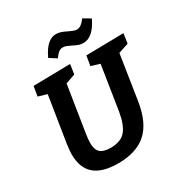

<svg xmlns="http://www.w3.org/2000/svg" viewBox="-209 -1078 1187 1247"><g transform="rotate(-30 384.5 -454.5)"><path d="M769 -704 758 -631 682 -606 630 -271Q607 -124 531 -56Q455 12 318 12Q200 12 142 -38Q84 -88 84 -190Q84 -217 91 -266L145 -607L80 -626L92 -699L369 -704L358 -631L286 -606L231 -258Q225 -221 225 -193Q225 -144 248.5 -122Q272 -100 326 -100Q403 -100 439 -143Q475 -186 490 -280L541 -606L476 -626L488 -699ZM265 -809Q292 -866 321.5 -892Q351 -918 385 -918Q404 -918 422 -912Q440 -906 463 -894Q482 -885 495 -880Q508 -875 520 -875Q552 -875 585 -921L639 -889Q586 -778 513 -778Q494 -778 478.5 -783.5Q463 -789 440 -801Q419 -811 406.5 -816Q394 -821 379 -821Q364 -821 350 -810.5Q336 -800 318 -775Z"/></g></svg>

Font: Bitter Pro
Style: Bold Italic
Weight: 700
Italic angle: -9°
Designer: Sol Matas, and Bitter project Authors
Foundry: Sol Matas
Version: Version 1.010